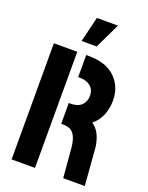

<svg xmlns="http://www.w3.org/2000/svg" viewBox="-164 -979 821 1062"><g transform="rotate(20 246.5 -448.0)"><path d="M180.7 -748 216.8 -896.5H340.8L269.5 -748ZM41 0V-683.6H178.7V0ZM231.4 -279.3V-401.4H244.1Q306.6 -401.4 324.2 -452.1Q328.1 -464.8 328.1 -478.5Q328.1 -530.3 279.3 -547.9Q263.7 -553.7 244.1 -553.7H231.4V-683.6H252.9Q380.9 -681.6 432.6 -592.8Q457 -550.8 457 -498Q456.1 -397.5 390.6 -343.8Q439.5 -312.5 453.1 -230.5Q454.1 -220.7 455.1 -211.9L471.7 0H344.7L330.1 -173.8Q322.3 -252 285.2 -270.5Q267.6 -278.3 242.2 -279.3Z"/></g></svg>

Font: Post No Bills Colombo ExtraBold
Style: Regular
Weight: 800
Designer: Kosala Senevirathne, Siva Puranthara, Lasantha Premarathna, Tharique Azeez
Foundry: Mooniak
Version: Version 1.220 ; ttfautohint (v1.6)